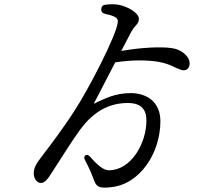

<svg xmlns="http://www.w3.org/2000/svg" viewBox="-20 -817 1040 893"><path d="M493 54C632 42 726 -107 726 -253C726 -347 658 -384 588 -384C516 -384 469 -359 428 -340C416 -333 416 -333 419 -340L516 -527C596 -539 663 -538 714 -530C750 -524 776 -513 795 -503C812 -496 824 -490 834 -490C850 -490 862 -501 862 -523C862 -555 822 -588 780 -593C730 -601 634 -596 544 -580L591 -670C597 -681 604 -690 613 -700C619 -706 626 -714 626 -729C626 -759 570 -788 530 -795C513 -798 493 -798 470 -795C458 -794 452 -787 451 -775C450 -762 457 -755 470 -752C516 -743 530 -732 528 -715C523 -653 387 -394 329 -306C281 -230 216 -144 177 -93C146 -53 137 -35 137 -10C137 16 154 35 171 34C187 34 201 18 221 -14C227 -24 237 -39 246 -53C277 -101 314 -160 352 -213C402 -281 471 -338 574 -338C638 -338 661 -307 661 -256C661 -152 591 -25 486 -25C462 -25 434 -48 400 -87C392 -96 384 -99 378 -95C371 -91 370 -83 376 -71C394 -37 405 -12 416 18C428 55 445 59 493 54Z"/></svg>

Font: 寒蝉锦书宋 Text
Style: Regular
Weight: 400
Designer: 寒蝉锦书宋{Warren} 思源宋体{Ryoko NISHIZUKA 西塚涼子 (kana & ideographs); Frank Grießhammer (Latin, Greek & Cyrillic); Wenlong ZHANG 
Foundry: Adobe & ChillType
Version: Version 2.000;Glyphs 3.1.1 (3135)